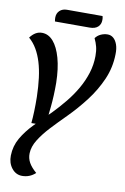

<svg xmlns="http://www.w3.org/2000/svg" viewBox="-109 -905 755 1156"><g transform="rotate(10 269.0 -327.0)"><path d="M110.8 189.3Q72.5 189.3 47.3 157.4Q22.2 125.5 23.3 79.7Q24.5 22.2 52.5 -26.7Q80.5 -75.5 125.5 -121.9Q170.5 -168.3 222.7 -218.8Q262.8 -260.2 298.6 -304.1Q334.3 -348 361.5 -395.2Q388.7 -442.5 404.7 -493.2Q420.7 -543.8 421 -597.7Q421.2 -629.7 415.1 -654Q409 -678.3 397 -703.2Q410 -721 430 -730Q450 -739 471.3 -739Q491.3 -739 506.5 -726.1Q521.7 -713.2 530.5 -688.6Q539.3 -664 538.2 -629.7Q536.8 -548.2 504.8 -474.8Q472.7 -401.5 422.8 -336.2Q372.8 -271 316.3 -214.2Q268.7 -166.8 227.2 -122.3Q185.8 -77.8 159.7 -35.8Q133.5 6.2 132.2 47Q131.2 77.7 145.8 103.9Q160.5 130.2 192 157.2Q174.2 173.5 154 181.4Q133.8 189.3 110.8 189.3ZM111 -133.7Q114.2 -166.5 115.6 -206.9Q117 -247.3 116.2 -295.2Q114.7 -357.5 108.1 -409.6Q101.5 -461.7 88.6 -504.1Q75.7 -546.5 56.1 -580.1Q36.5 -613.7 8.2 -638.2Q23.8 -659 41.6 -669.5Q59.3 -680 80.2 -680Q119.8 -680 149.5 -645.9Q179.2 -611.8 196.8 -548.7Q214.5 -485.5 216.2 -398Q216.7 -320.5 209.7 -250.8Q202.7 -181 196.3 -135ZM144.7 -760.7Q143.5 -766 142.9 -772.8Q142.3 -779.5 142.3 -784Q142.3 -810.3 159.3 -826.5Q176.3 -842.7 204.2 -842.7H421.2Q423.2 -837.3 423.8 -830.8Q424.3 -824.2 424.3 -818.7Q424.3 -792.5 407 -776.6Q389.7 -760.7 356.3 -760.7Z"/></g></svg>

Font: Sansita Swashed Light
Style: Regular
Weight: 300
Designer: Pablo Cosgaya
Foundry: Omnibus-Type
Version: Version 1.003